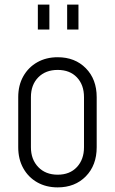

<svg xmlns="http://www.w3.org/2000/svg" viewBox="-20 -800 499 832"><path d="M230 12Q180 12 141.5 -9.8Q103 -31.5 81 -70.8Q59 -110 59 -162V-379Q59 -430.5 81 -469.5Q103 -508.5 141.5 -530.2Q180 -552 230 -552Q305 -552 352 -504.2Q399 -456.5 399 -379V-162Q399 -84 352 -36Q305 12 230 12ZM230 -43Q282.5 -43 313.2 -76Q344 -109 344 -162V-379Q344 -432.5 313.2 -464.8Q282.5 -497 230 -497Q177.5 -497 145.8 -464.8Q114 -432.5 114 -379V-162Q114 -109 145.8 -76Q177.5 -43 230 -43ZM144 -672V-780H194V-672ZM271 -672V-780H320V-672Z"/></svg>

Font: Mohave Light Light
Style: Regular
Weight: 300
Version: Version 2.003